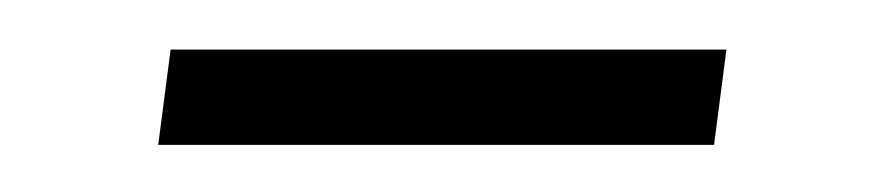

<svg xmlns="http://www.w3.org/2000/svg" viewBox="-20 -235 364 79"><path d="M50.2 -214.6H278.9L273.8 -175.4H45.1Z"/></svg>

Font: Genos Thin
Style: Italic
Weight: 100
Italic angle: -8°
Designer: Robert E. Leuschke
Foundry: Robert E. Leuschke
Version: Version 1.010